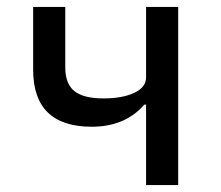

<svg xmlns="http://www.w3.org/2000/svg" viewBox="-20 -536 640 556"><path d="M403 0V-233H398Q342 -169 246 -169Q76 -169 76 -334V-516H169V-341Q169 -294 195 -272.5Q221 -251 280 -251Q334 -251 368.5 -267Q403 -283 403 -312V-516H496V0Z"/></svg>

Font: IBM Plex Mono Text
Style: Regular
Weight: 450
Designer: Mike Abbink, Paul van der Laan, Pieter van Rosmalen
Foundry: Bold Monday
Version: Version 2.000